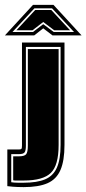

<svg xmlns="http://www.w3.org/2000/svg" viewBox="-28 -765 354 786"><path d="M69 1Q62 1 44 0.5Q26 0 2 -3V-153H49Q57 -153 59.5 -155.5Q62 -158 62 -169V-591H236V-172Q236 -107 219.5 -69Q203 -31 166.5 -15Q130 1 69 1ZM46 -17H69Q124 -17 157 -31Q190 -45 205 -79Q220 -113 220 -172V-573H78V-169Q78 -148 72.5 -141Q67 -134 49 -134H18V-19Q24 -18 31 -17.5Q38 -17 46 -17ZM47 -26Q40 -26 34.5 -26Q29 -26 26 -27V-125H49Q72 -125 79 -133.5Q86 -142 86 -169V-564H212V-172Q212 -88 180 -57Q148 -26 69 -26ZM107 -745H191L306 -620H187L149 -649L112 -620H-8ZM23 -634H107L149 -666L192 -634H275L185 -731H113ZM39 -641 116 -724H182L259 -641H194L149 -675L105 -641Z"/></svg>

Font: Alumni Sans Collegiate One
Style: Regular
Weight: 400
Designer: Robert E. Leuschke
Foundry: Robert E. Leuschke
Version: Version 1.100